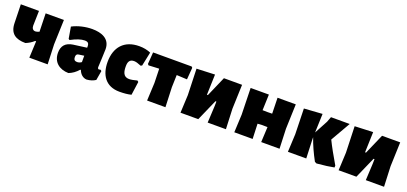

<svg xmlns="http://www.w3.org/2000/svg" viewBox="13 -1195 4070 1918"><g transform="rotate(20 2048.0 -236.0)"><path d="M18 -472 23 -275C25 -164 88 -124 193 -124C225 -137 253 -154 278 -177H288L280 0H475L467 -210L476 -472H282L287 -278C270 -271 257 -267 246 -267C219 -267 207 -289 207 -314L211 -472Z M699 11C736 -3 770 -27 799 -61H806C820 -23 850 8 892 10C929 7 960 -3 985 -20L1002 -120L990 -130C983 -128 978 -127 973 -127C968 -127 965 -129 963 -132C960 -135 959 -141 959 -148C959 -154 960 -182 963 -233C966 -290 967 -326 967 -339C967 -451 872 -484 775 -484C704 -484 627 -467 564 -434L585 -311L597 -303C656 -335 705 -351 742 -351C777 -351 789 -338 789 -303V-291L647 -272C570 -261 532 -219 532 -145C532 -44 603 9 699 11ZM732 -198 789 -206V-138C774 -127 758 -122 742 -122C717 -122 705 -135 705 -162C705 -181 711 -196 732 -198Z M1397 -460C1361 -476 1320 -484 1275 -484C1115 -484 1029 -385 1029 -228C1029 -91 1094 12 1241 12C1290 12 1331 8 1366 -1L1386 -144L1373 -155C1337 -145 1309 -140 1288 -140C1224 -140 1215 -197 1215 -249C1215 -293 1227 -326 1276 -326C1286 -326 1297 -324 1308 -321C1319 -318 1334 -312 1352 -305L1366 -312Z M1415 -347 1425 -335 1526 -340H1537L1541 -190L1532 0H1727L1719 -210L1723 -340H1733L1834 -335L1844 -461L1834 -472H1424Z M1887 -468 1896 -190 1887 0H2076L2176 -227H2186L2185 -177L2176 0H2370L2361 -215L2370 -472H2177L2084 -259H2074L2081 -476Z M2459 0H2654L2648 -160L2696 -163L2753 -162L2745 0H2940L2932 -210L2941 -472H2747L2751 -304L2706 -303L2649 -304L2655 -472H2461L2468 -190Z M3521 -32C3468 -122 3425 -199 3394 -263L3514 -472H3315L3294 -416L3218 -274L3225 -474L3031 -461L3038 -190L3029 0H3224L3216 -210V-223C3241 -150 3275 -75 3317 2L3337 12C3416 5 3477 -3 3520 -12Z M3568 -468 3577 -190 3568 0H3757L3857 -227H3867L3866 -177L3857 0H4051L4042 -215L4051 -472H3858L3765 -259H3755L3762 -476Z"/></g></svg>

Font: Luna Sans Black
Style: Regular
Weight: 900
Designer: Juan Pablo del Peral
Foundry: Huerta Tipografica
Version: Version 2.001; ttfautohint (v1.5)